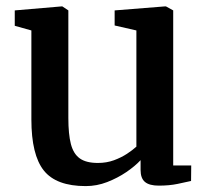

<svg xmlns="http://www.w3.org/2000/svg" viewBox="-20 -588 674 618"><path d="M491 9.5Q461 9.5 446.8 -2.2Q432.5 -14 432.5 -41V-72.5Q415 -53.5 386.8 -34.2Q358.5 -15 325 -2Q291.5 11 256 11Q161 11 121 -39.2Q81 -89.5 81 -203.5V-490L27.5 -505V-554.5L179.5 -567.5H180.5L200 -554.5V-208Q200 -156 208.2 -124.2Q216.5 -92.5 237 -78Q257.5 -63.5 295 -63.5Q323 -63.5 346.8 -72.2Q370.5 -81 388.8 -93Q407 -105 419 -116V-490L349 -506V-554.5L512 -567.5H514L537.5 -554.5V-55.5H595.5L595 -5.5Q577.5 -1.5 551.2 4Q525 9.5 491 9.5Z"/></svg>

Font: Merriweather Light 18pt SemiBold
Style: Regular
Weight: 600
Version: Version 2.100